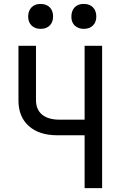

<svg xmlns="http://www.w3.org/2000/svg" viewBox="-20 -965 639 985"><path d="M410.2 -816.9Q381.3 -816.9 363.3 -834Q345.7 -851.1 346.2 -879.9Q346.2 -909.7 363.3 -927.7Q380.9 -945.3 410.2 -944.8Q439 -944.8 456.5 -927.7Q474.1 -910.2 474.1 -879.9Q474.1 -851.1 456.5 -834Q439 -816.9 410.2 -816.9ZM188.5 -816.9Q159.7 -816.9 142.1 -834Q124.5 -851.1 124.5 -879.9Q124.5 -909.7 142.1 -927.7Q159.7 -945.3 188.5 -944.8Q217.3 -944.8 234.9 -927.7Q252.4 -910.2 252.4 -879.9Q252.4 -851.1 234.9 -834Q217.3 -816.9 188.5 -816.9ZM414.1 0V-271H274.4Q180.2 -271 127.4 -318.8Q74.2 -366.7 74.7 -451.2V-730H164.6V-451.2Q164.6 -403.3 195.8 -377Q227.5 -351.1 284.7 -351.1H414.1V-730H503.9V0Z"/></svg>

Font: UDEV Gothic 35
Style: Regular
Weight: 400
Version: v2.1.0; ttfautohint (v1.8.4.7-5d5b-dirty) -l 6 -r 45 -G 200 